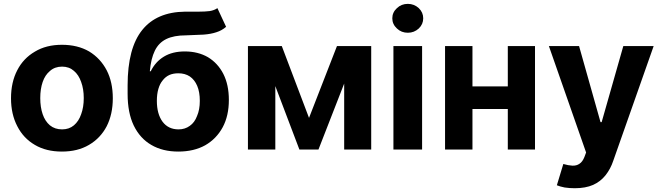

<svg xmlns="http://www.w3.org/2000/svg" viewBox="-20 -789 3485 1013"><path d="M306.6 10.7Q223.6 10.7 164.1 -24.4Q103.5 -59.6 71.3 -123Q38.1 -186.5 38.1 -270.5Q38.1 -355.5 71.3 -418.9Q103.5 -481.4 164.1 -516.6Q223.6 -552.7 306.6 -552.7Q389.6 -552.7 450.2 -517.6Q509.8 -481.4 543 -418Q575.2 -355.5 575.2 -270.5Q575.2 -186.5 543 -123Q509.8 -59.6 449.2 -24.4Q389.6 10.7 306.6 10.7ZM307.6 -106.4Q344.7 -106.4 370.1 -127.9Q395.5 -149.4 408.2 -186.5Q421.9 -223.6 421.9 -271.5Q421.9 -319.3 408.2 -356.4Q395.5 -393.6 370.1 -415Q344.7 -437.5 307.6 -437.5Q269.5 -437.5 244.1 -415Q217.8 -393.6 205.1 -356.4Q192.4 -319.3 192.4 -271.5Q192.4 -223.6 205.1 -186.5Q217.8 -149.4 243.2 -127.9Q269.5 -106.4 307.6 -106.4Z M1127 -746.1Q1138.7 -720.7 1172.9 -647.5Q1150.4 -627.9 1122.1 -619.1Q1093.8 -609.4 1054.7 -606.4Q1016.6 -604.5 960.9 -602.5Q897.5 -602.5 857.4 -583Q817.4 -563.5 796.9 -521.5Q776.4 -479.5 770.5 -413.1Q772.5 -413.1 775.4 -413.1Q799.8 -462.9 844.7 -490.2Q889.6 -517.6 955.1 -517.6Q1024.4 -517.6 1077.1 -487.3Q1128.9 -456.1 1158.2 -399.4Q1187.5 -341.8 1187.5 -261.7Q1187.5 -178.7 1155.3 -118.2Q1122.1 -56.6 1062.5 -22.5Q1002.9 10.7 920.9 10.7Q837.9 10.7 778.3 -24.4Q718.8 -58.6 685.5 -127Q653.3 -194.3 653.3 -293.9Q653.3 -308.6 653.3 -338.9Q653.3 -535.2 730.5 -630.9Q806.6 -725.6 956.1 -727.5Q996.1 -727.5 1028.3 -727.5Q1061.5 -727.5 1085.9 -730.5Q1110.4 -734.4 1127 -746.1ZM921.9 -106.4Q956.1 -106.4 981.4 -125Q1006.8 -142.6 1019.5 -176.8Q1034.2 -210 1034.2 -256.8Q1034.2 -303.7 1020.5 -335.9Q1006.8 -368.2 981.4 -385.7Q956.1 -402.3 920.9 -402.3Q894.5 -402.3 874 -393.6Q852.5 -383.8 837.9 -364.3Q823.2 -346.7 815.4 -319.3Q807.6 -292 807.6 -256.8Q807.6 -187.5 837.9 -146.5Q868.2 -106.4 921.9 -106.4Z M1610.4 -167Q1647.5 -261.7 1757.8 -545.9Q1787.1 -545.9 1873 -545.9Q1820.3 -409.2 1660.2 0Q1635.7 0 1559.6 0Q1507.8 -136.7 1352.5 -545.9Q1380.9 -545.9 1466.8 -545.9Q1502.9 -451.2 1610.4 -167ZM1432.6 -545.9Q1432.6 -409.2 1432.6 0Q1396.5 0 1288.1 0Q1288.1 -136.7 1288.1 -545.9Q1324.2 -545.9 1432.6 -545.9ZM1795.9 0Q1795.9 -136.7 1795.9 -545.9Q1831.1 -545.9 1938.5 -545.9Q1938.5 -409.2 1938.5 0Q1902.3 0 1795.9 0Z M2055.7 0Q2055.7 -136.7 2055.7 -545.9Q2093.8 -545.9 2207 -545.9Q2207 -409.2 2207 0Q2168.9 0 2055.7 0ZM2131.8 -616.2Q2097.7 -616.2 2074.2 -638.7Q2049.8 -661.1 2049.8 -692.4Q2049.8 -723.6 2074.2 -746.1Q2097.7 -768.6 2131.8 -768.6Q2165 -768.6 2189.5 -746.1Q2212.9 -723.6 2212.9 -692.4Q2212.9 -661.1 2189.5 -638.7Q2165 -616.2 2131.8 -616.2Z M2708 -333Q2708 -303.7 2708 -213.9Q2636.7 -213.9 2422.9 -213.9Q2422.9 -244.1 2422.9 -333Q2494.1 -333 2708 -333ZM2472.7 -545.9Q2472.7 -409.2 2472.7 0Q2436.5 0 2328.1 0Q2328.1 -136.7 2328.1 -545.9Q2364.3 -545.9 2472.7 -545.9ZM2802.7 -545.9Q2802.7 -409.2 2802.7 0Q2766.6 0 2659.2 0Q2659.2 -136.7 2659.2 -545.9Q2694.3 -545.9 2802.7 -545.9Z M3012.7 204.1Q2984.4 204.1 2959 200.2Q2934.6 195.3 2918 188.5Q2929.7 151.4 2952.1 76.2Q2978.5 84 3000 85Q3021.5 85.9 3037.1 75.2Q3053.7 64.5 3063.5 39.1Q3066.4 31.2 3072.3 15.6Q3023.4 -125 2876 -545.9Q2916 -545.9 3035.2 -545.9Q3063.5 -445.3 3148.4 -144.5Q3149.4 -144.5 3154.3 -144.5Q3182.6 -245.1 3268.6 -545.9Q3308.6 -545.9 3428.7 -545.9Q3375 -394.5 3215.8 58.6Q3201.2 102.5 3174.8 135.7Q3148.4 168.9 3109.4 186.5Q3069.3 204.1 3012.7 204.1Z"/></svg>

Font: DeepSea
Style: Bold
Weight: 700
Designer: Stem
Version: Version 3.019;git-0a5106e0b